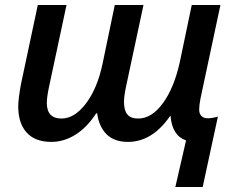

<svg xmlns="http://www.w3.org/2000/svg" viewBox="-20 -560 945 771"><path d="M556.2 -540 485.8 -210.9Q478 -173.8 478 -149.9Q478 -116.7 491.5 -100.3Q504.9 -84 535.2 -84Q588.9 -84 634 -145.5Q679.2 -207 702.1 -311L750 -540H865.2L785.2 -165Q779.8 -137.2 779.8 -120.1Q779.8 -103 789.1 -94Q798.3 -85 814 -85Q831.5 -85 855 -91.8L793.9 190.9H684.1L727.1 3.9Q670.9 -15.6 665 -94.2H663.1Q591.3 9.8 494.1 9.8Q438.5 9.8 408 -20.8Q377.4 -51.3 370.1 -105H366.2Q329.6 -48.3 283.2 -19.3Q236.8 9.8 186 9.8Q121.1 9.8 87.2 -27.6Q53.2 -64.9 53.2 -132.8Q53.2 -161.6 64 -221.2L131.8 -540H247.1L176.8 -210.9Q168 -169.4 168 -147Q168 -84 227.1 -84Q279.3 -84 325.2 -144.5Q371.1 -205.1 392.1 -305.2L440.9 -540Z"/></svg>

Font: Open Sans Semibold
Style: Italic
Weight: 600
Italic angle: -12°
Foundry: Ascender Corporation
Version: Version 1.10